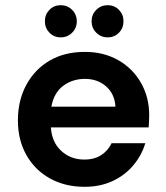

<svg xmlns="http://www.w3.org/2000/svg" viewBox="-20 -708 638 740"><path d="M306 12Q231 12 173 -20Q115 -52 82 -110Q49 -168 49 -244Q49 -321 81.5 -381Q114 -441 171.5 -474.5Q229 -508 307 -508Q380 -508 436 -476Q492 -444 523.5 -388.5Q555 -333 555 -265Q555 -254 554.5 -242Q554 -230 553 -217H176Q180 -159 216.5 -126Q253 -93 305 -93Q344 -93 370.5 -110.5Q397 -128 410 -156H540Q526 -109 493.5 -70.5Q461 -32 413.5 -10Q366 12 306 12ZM307 -404Q260 -404 224 -377.5Q188 -351 178 -297H425Q422 -346 389 -375Q356 -404 307 -404ZM395 -564Q369 -564 351 -582Q333 -600 333 -626Q333 -652 351 -670Q369 -688 395 -688Q421 -688 438.5 -670Q456 -652 456 -626Q456 -600 438.5 -582Q421 -564 395 -564ZM214 -564Q188 -564 170.5 -582Q153 -600 153 -626Q153 -652 170.5 -670Q188 -688 214 -688Q240 -688 258 -670Q276 -652 276 -626Q276 -600 258 -582Q240 -564 214 -564Z"/></svg>

Font: Firefly Display
Style: Bold
Weight: 700
Designer: Colophon Foundry, Jonny Pinhorn
Foundry: Colophon Foundry
Version: Version 1.200; ttfautohint (v1.8.3)